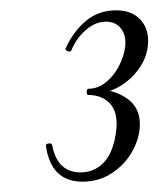

<svg xmlns="http://www.w3.org/2000/svg" viewBox="-20 -749 307 372"><path d="M251 -508Q251 -483 237 -457Q223 -431 197.5 -414Q172 -397 140 -397Q79 -397 69 -466Q68 -470 74 -471Q80 -472 81 -468Q91 -415 136 -415Q162 -415 180 -433Q198 -451 204 -488Q206 -502 206 -508Q206 -537 190.5 -551Q175 -565 151 -565Q148 -565 148 -571Q148 -577 151 -577Q171 -577 187.5 -591.5Q204 -606 213.5 -627.5Q223 -649 223 -666Q223 -684 213 -695.5Q203 -707 185 -707Q165 -707 146.5 -691Q128 -675 118 -651Q116 -649 115 -649Q112 -649 109 -651Q106 -653 107 -655Q122 -688 146.5 -708.5Q171 -729 205 -729Q234 -729 250.5 -712.5Q267 -696 267 -670Q267 -634 240 -604.5Q213 -575 175 -568L174 -576Q207 -573 229 -556Q251 -539 251 -508Z"/></svg>

Font: Cormorant Garamond
Style: Italic
Weight: 400
Italic angle: -10°
Designer: Christian Thalmann (Catharsis Fonts)
Foundry: Catharsis Fonts
Version: Version 4.000